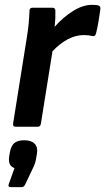

<svg xmlns="http://www.w3.org/2000/svg" viewBox="-20 -524 435 794"><path d="M44 0Q33 0 34 -12L91 -369Q96 -399 98.5 -426Q101 -453 102 -480Q102 -492 115 -492H197Q208 -492 209 -481Q210 -448 206 -413Q241 -453 282 -478.5Q323 -504 360 -504Q380 -504 388 -501Q397 -497 395 -486Q392 -463 387.5 -436Q383 -409 377 -385Q373 -372 362 -375Q347 -379 327 -379Q261 -379 197 -312L149 -12Q147 0 137 0ZM24 250Q12 250 16 238L40 171Q12 162 18 123L21 105Q26 78 40 67Q54 56 80 56Q109 56 123 70Q137 84 133 110L130 128Q128 142 124 153Q120 164 113 178L84 239Q79 250 69 250Z"/></svg>

Font: Sofia Sans
Style: Bold Italic
Weight: 700
Italic angle: -9°
Designer: Botio Nikoltchev, Ani Petrova
Foundry: lettersoup
Version: Version 4.101; ttfautohint (v1.8.4.7-5d5b)